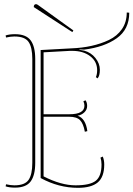

<svg xmlns="http://www.w3.org/2000/svg" viewBox="-20 -888 640 921"><path d="M448 -512 440 -518Q446 -532 446 -551Q446 -593 412.5 -618.5Q379 -644 327 -644Q321 -644 315 -644L189 -637V-340H313Q385 -340 385 -381Q385 -392 380 -402L390 -407Q398 -397 398 -379.5Q398 -362 384.5 -349Q371 -336 352 -333Q391 -320 399 -259L387 -256Q380 -295 364 -311.5Q348 -328 312 -328H189V-42Q273 1 342.5 1Q412 1 439.5 -21Q467 -43 467 -99Q467 -117 462 -132L473 -137Q480 -120 480 -99Q480 -39 449 -13Q418 13 354 13Q261 13 175 -34V-648L322 -656Q426 -660 502 -696Q542 -715 565 -748.5Q588 -782 588 -828L600 -827Q600 -747 540 -704.5Q480 -662 384 -650Q377 -650 361 -651V-649Q375 -647 384 -645Q417 -636 438 -609.5Q459 -583 459 -553.5Q459 -524 448 -512ZM149 -605V-107Q149 -47 127 -17.5Q105 12 52 12Q25 12 7 6L9 -4Q31 1 49 1Q99 1 117 -25Q135 -51 135 -107V-605Q135 -661 117 -687Q99 -713 49 -713Q31 -713 9 -708L7 -718Q25 -724 52 -724Q105 -724 127 -694.5Q149 -665 149 -605ZM153 -868Q156 -868 161 -865L332 -742L327 -734L142 -854Q142 -868 153 -868Z"/></svg>

Font: Almendra Display
Style: Regular
Weight: 400
Designer: Ana Sanfelippo
Foundry: Ana Sanfelippo
Version: Version 1.004